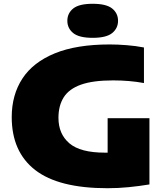

<svg xmlns="http://www.w3.org/2000/svg" viewBox="-20 -985 879 1015"><path d="M548 10Q290 10 166 -86.2Q42 -182.5 42 -366Q42 -483.5 98.5 -569.8Q155 -656 269.8 -703Q384.5 -750 560 -750Q601.5 -750 649.5 -746.2Q697.5 -742.5 741 -734V-546Q665 -560 578 -560Q471.5 -560 408.2 -537.5Q345 -515 317 -470.8Q289 -426.5 289 -362Q289 -276.5 347 -227.2Q405 -178 534 -178Q541.5 -178 549 -178V-360H770V-10Q715.5 -1 660.2 4.5Q605 10 548 10ZM470 -785Q398 -785 367 -810.2Q336 -835.5 336 -875Q336 -915 367 -940Q398 -965 470 -965Q542 -965 573 -940Q604 -915 604 -875Q604 -835.5 573 -810.2Q542 -785 470 -785Z"/></svg>

Font: Encode Sans Exp Black
Style: Regular
Weight: 900
Width: 7
Designer: Multiple Designers
Foundry: Impallari Type
Version: Version 3.002; ttfautohint (v1.8.3) -l 8 -r 50 -G 200 -x 14 